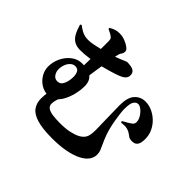

<svg xmlns="http://www.w3.org/2000/svg" viewBox="-194 -1070 1387 1387"><g transform="rotate(45 500.0 -376.0)"><path d="M63 -666Q87 -648 104.5 -638.5Q122 -629 138.5 -625.5Q155 -622 176 -622Q198 -622 229.5 -628.5Q261 -635 293 -643Q325 -651 346 -657Q367 -663 391 -671.5Q415 -680 435.5 -689Q456 -698 469.5 -703.5Q483 -709 484 -709Q505 -709 525 -705.5Q545 -702 557.5 -691Q570 -680 570 -655Q570 -640 558 -625Q546 -610 509 -596Q482 -586 443 -574.5Q404 -563 360 -552.5Q316 -542 270.5 -535.5Q225 -529 184 -529Q148 -529 123 -543Q98 -557 82 -586Q66 -615 53 -659ZM221 -782Q221 -782 220.5 -787Q220 -792 220 -793Q239 -804 257 -810.5Q275 -817 301 -817Q329 -817 356.5 -806.5Q384 -796 403 -781.5Q422 -767 422 -754Q422 -735 412.5 -723Q403 -711 398 -684Q394 -662 388.5 -630.5Q383 -599 377 -562Q371 -525 365.5 -487Q360 -449 355 -413L280 -437Q281 -476 282 -515.5Q283 -555 283.5 -592Q284 -629 284 -661Q284 -693 284 -717Q284 -733 281.5 -741Q279 -749 269 -756Q260 -763 248.5 -769Q237 -775 221 -782ZM392 -365Q392 -335 384 -296Q376 -257 359 -220Q342 -183 315.5 -158.5Q289 -134 252 -134Q211 -134 177.5 -155Q144 -176 124 -210Q104 -244 104 -282Q104 -331 125.5 -374.5Q147 -418 183 -445Q219 -472 264 -472Q324 -472 358 -448Q392 -424 392 -365ZM287 -358Q287 -386 277 -404.5Q267 -423 241 -423Q222 -423 206 -409Q190 -395 180.5 -372Q171 -349 171 -321Q171 -296 185.5 -274.5Q200 -253 227 -253Q258 -253 272.5 -285.5Q287 -318 287 -358ZM341 -213Q329 -185 320 -158Q311 -131 311 -110Q311 -87 328.5 -74.5Q346 -62 378.5 -57.5Q411 -53 455 -53Q512 -53 551.5 -62Q591 -71 616 -84Q644 -99 658 -122Q672 -145 672 -200Q672 -221 671 -252.5Q670 -284 669.5 -320.5Q669 -357 668 -391.5Q667 -426 667 -451Q667 -530 699.5 -565.5Q732 -601 782 -601Q814 -601 847 -587Q880 -573 908 -547Q936 -521 953.5 -485.5Q971 -450 971 -408Q971 -390 967.5 -371.5Q964 -353 951.5 -340.5Q939 -328 911 -328Q892 -328 880.5 -335.5Q869 -343 856.5 -352.5Q844 -362 823 -367.5Q802 -373 763 -368L759 -380Q777 -390 796 -401Q815 -412 826 -421Q834 -427 837 -434Q840 -441 840 -451Q840 -473 826 -496Q812 -519 792.5 -535Q773 -551 757 -551Q738 -551 724 -531.5Q710 -512 710 -454Q710 -436 713.5 -407.5Q717 -379 722.5 -346.5Q728 -314 735.5 -284Q743 -254 750 -234Q768 -187 780 -162Q792 -137 798.5 -120.5Q805 -104 805 -82Q805 -51 785.5 -24.5Q766 2 726.5 22Q687 42 628 53.5Q569 65 490 65Q392 65 335 47.5Q278 30 254.5 -3Q231 -36 231 -82Q231 -121 237.5 -153.5Q244 -186 248 -213Z"/></g></svg>

Font: Noto Serif JP Black
Style: Regular
Weight: 900
Designer: Ryoko NISHIZUKA 西塚涼子 (kana & ideographs); Frank Grießhammer (Latin, Greek & Cyrillic); Wenlong ZHANG 张文龙 (bopomofo); San
Foundry: Adobe
Version: Version 2.003-H1;hotconv 1.1.1;makeotfexe 2.6.0